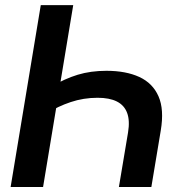

<svg xmlns="http://www.w3.org/2000/svg" viewBox="-20 -748 729 768"><path d="M405.8 -464.8Q483.4 -464.8 537.1 -440.2Q590.8 -415.5 614 -362.8Q637.2 -310.1 623 -225.6L585.4 0H455.6L492.2 -218.3Q500 -265.6 488.5 -296.4Q477.1 -327.1 447.5 -342Q418 -356.9 370.1 -356.9Q314 -356.9 262.5 -339.6Q210.9 -322.3 169.4 -295.4L187 -402.3Q238.8 -433.1 290.8 -449Q342.8 -464.8 405.8 -464.8ZM272.9 -727.5 152.3 0H22.5L143.1 -727.5Z"/></svg>

Font: Inter 24pt SemiBold
Style: Italic
Weight: 600
Italic angle: -9.3988°
Designer: Rasmus Andersson
Foundry: rsms
Version: Version 4.001;git-66647c0bb